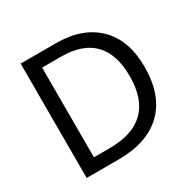

<svg xmlns="http://www.w3.org/2000/svg" viewBox="-157 -876 1044 1038"><g transform="rotate(-30 365.0 -357.0)"><path d="M668.9 -363.8Q668.9 -187 572.5 -93.5Q476.1 0 295.9 0H97.2V-713.9H316.9Q483.4 -713.9 576.2 -622.3Q668.9 -530.8 668.9 -363.8ZM574.2 -360.8Q574.2 -497.1 507.1 -567.1Q439.9 -637.2 304.2 -637.2H187V-77.1H284.2Q574.2 -77.1 574.2 -360.8Z"/></g></svg>

Font: Noto Sans Malayalam
Style: Regular
Weight: 400
Designer: Monotype Design team
Foundry: Monotype Imaging Inc.
Version: Version 1.02